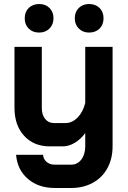

<svg xmlns="http://www.w3.org/2000/svg" viewBox="-20 -732 638 955"><path d="M60 38H194Q196 60 212 73.5Q228 87 252 87H334Q365 87 384.5 61.5Q404 36 404 -5V-70Q381 -39 351.5 -21.5Q322 -4 293 -4H227Q148 -4 100 -56.5Q52 -109 52 -196V-499H188V-194Q188 -161 204.5 -140.5Q221 -120 248 -120H306Q339 -120 366 -147.5Q393 -175 404 -220V-499H540V-5Q540 57 514.5 104Q489 151 442 177Q395 203 334 203H252Q171 203 118.5 157.5Q66 112 60 38ZM103 -641Q103 -673 123 -692.5Q143 -712 175 -712Q206 -712 226 -692.5Q246 -673 246 -641Q246 -610 226 -590Q206 -570 175 -570Q143 -570 123 -589.5Q103 -609 103 -641ZM352 -641Q352 -673 372 -692.5Q392 -712 423 -712Q455 -712 475 -692.5Q495 -673 495 -641Q495 -609 475 -589.5Q455 -570 423 -570Q392 -570 372 -590Q352 -610 352 -641Z"/></svg>

Font: Bai Jamjuree
Style: Bold
Weight: 700
Designer: Katatrad Aksorn Co.,Ltd.
Foundry: Cadson Demak Co.,Ltd.
Version: Version 1.000; ttfautohint (v1.6)